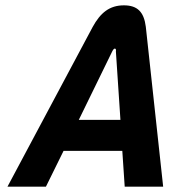

<svg xmlns="http://www.w3.org/2000/svg" viewBox="-20 -699 640 719"><path d="M327 -598 8 0H152L218 -134H438L447 0H591L526 -599C519 -654 495 -679 444 -679C390 -679 356 -651 327 -598ZM275 -250 400 -506C404 -514 407 -517 410 -517C414 -517 415 -513 414 -506L431 -250Z"/></svg>

Font: LT Wave Mono Bold
Style: Italic
Weight: 700
Designer: Daniel Lyons
Version: Version 2.5 (Glyphs App)